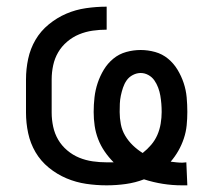

<svg xmlns="http://www.w3.org/2000/svg" viewBox="-20 -548 640 576"><path d="M526 8Q497 8 468.5 3.5Q440 -1 412 -10Q386 0 357.5 4Q329 8 300 8Q269 8 238.5 3.5Q208 -1 179.5 -13Q151 -25 126.5 -45Q102 -65 86.5 -91.5Q71 -118 64.5 -148.5Q58 -179 58 -210V-310Q58 -341 64.5 -371.5Q71 -402 86.5 -428.5Q102 -455 126.5 -475Q151 -495 179 -507Q207 -519 238 -523.5Q269 -528 300 -528V-459Q279 -459 258 -456Q237 -453 217.5 -445Q198 -437 181.5 -423Q165 -409 154.5 -391Q144 -373 139.5 -352Q135 -331 135 -310V-210Q135 -189 139.5 -168Q144 -147 154.5 -129Q165 -111 181.5 -97Q198 -83 217.5 -75Q237 -67 258 -64Q279 -61 300 -61H321Q306 -76 294 -93.5Q282 -111 274.5 -130.5Q267 -150 264 -170.5Q261 -191 261 -212Q261 -234 263.5 -256Q266 -278 273 -299Q280 -320 291.5 -339Q303 -358 320 -372Q337 -386 358.5 -392Q380 -398 402 -398Q424 -398 445.5 -392Q467 -386 484 -372Q501 -358 512.5 -339Q524 -320 531 -299Q538 -278 540 -256Q542 -234 542 -212Q542 -192 540 -172Q538 -152 531.5 -132.5Q525 -113 515 -95.5Q505 -78 492 -63Q500 -62 509 -61Q518 -60 527 -60Q530 -60 533 -60.5Q536 -61 539 -61L542 8ZM408 -89Q422 -100 433.5 -113.5Q445 -127 452 -143Q459 -159 462 -177Q465 -195 465 -212Q465 -225 464 -237Q463 -249 461 -261Q459 -273 454.5 -285Q450 -297 443 -307Q436 -317 425 -323Q414 -329 402 -329Q390 -329 378.5 -323Q367 -317 360 -307Q353 -297 349 -285Q345 -273 342.5 -261Q340 -249 339.5 -237Q339 -225 339 -212Q339 -194 342.5 -175.5Q346 -157 355.5 -141Q365 -125 378.5 -112Q392 -99 408 -89Z"/></svg>

Font: Iosevka HT Extended
Style: Regular
Weight: 400
Width: 7
Monospace: yes
Designer: Belleve Invis
Foundry: Belleve Invis
Version: Version 32.3.0; ttfautohint (v1.8.4)